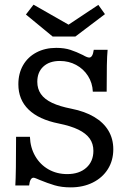

<svg xmlns="http://www.w3.org/2000/svg" viewBox="-20 -786 550 817"><path d="M149.2 -20.2Q140.3 -24.2 133.1 -27Q125.8 -29.8 122.6 -29.8Q115.3 -29.8 110.5 -21.4Q105.6 -12.9 104 3.2H45.2Q46.8 -22.6 47.6 -73.8Q48.4 -125 48.4 -204H107.3Q108.9 -158.1 129.8 -121.8Q150.8 -85.5 186.3 -65.3Q221.8 -45.2 266.1 -45.2Q316.9 -45.2 347.2 -72.2Q377.4 -99.2 377.4 -144.4Q377.4 -174.2 361.7 -196.4Q346 -218.5 313.7 -234.3Q281.5 -250 229.8 -260.5Q145.2 -277.4 101.6 -319.8Q58.1 -362.1 58.1 -427.4Q58.1 -473.4 78.2 -508.5Q98.4 -543.5 135.1 -562.9Q171.8 -582.3 219.4 -582.3Q254 -582.3 279.8 -573.8Q305.6 -565.3 333.1 -551.6Q341.1 -546.8 348 -544Q354.8 -541.1 359.7 -541.1Q366.9 -541.1 371.8 -549.2Q376.6 -557.3 379 -574.2H437.9Q435.5 -549.2 434.7 -507.3Q433.9 -465.3 433.9 -396H375Q373.4 -433.1 354.4 -462.9Q335.5 -492.7 304 -509.7Q272.6 -526.6 234.7 -526.6Q190.3 -526.6 164.5 -502.8Q138.7 -479 138.7 -437.9Q138.7 -408.1 154 -385.9Q169.4 -363.7 201.6 -348.4Q233.9 -333.1 283.9 -323.4Q341.1 -312.1 381 -288.3Q421 -264.5 441.5 -229.8Q462.1 -195.2 462.1 -150.8Q462.1 -103.2 439.1 -66.5Q416.1 -29.8 375 -9.3Q333.9 11.3 280.6 11.3Q241.9 11.3 212.1 2.4Q182.3 -6.5 149.2 -20.2ZM426.6 -725.8 300.8 -630.6H204L90.3 -724.2L122.6 -766.1L300.8 -664.5H246.8L398.4 -765.3Z"/></svg>

Font: Playfair Micro SmCond SmLight
Style: Regular
Weight: 360
Width: 4
Designer: Claus Eggers Sørensen
Foundry: Claus Eggers Sørensen
Version: Version 2.100;Glyphs 3.2 (3219)